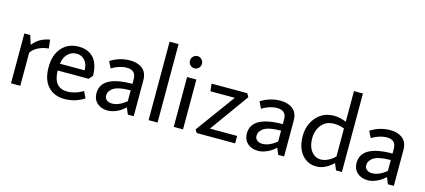

<svg xmlns="http://www.w3.org/2000/svg" viewBox="-57 -1201 3757 1697"><g transform="rotate(15 1821.5 -353.0)"><path d="M72 -456H126L151 -376H155Q210 -447 306 -462L315 -383Q268 -380 224 -359Q180 -338 157 -303V0H72Z M570 -58Q642 -58 714 -101L743 -41Q659 12 563.5 12Q468 12 412 -48.5Q356 -109 356 -223Q356 -337 414 -402.5Q472 -468 568 -468Q655 -468 705 -414Q726 -392 740.5 -350Q755 -308 755 -251L724 -216H441Q444 -58 570 -58ZM445 -279H671Q671 -335 642 -369Q613 -403 565.5 -403Q518 -403 485 -369.5Q452 -336 445 -279Z M1110 -273V-317Q1110 -398 1026 -398Q960 -398 888 -355L859 -415Q943 -468 1040 -468Q1108 -468 1151.5 -433.5Q1195 -399 1195 -327V0H1141L1116 -60Q1084 -27 1040 -7.5Q996 12 960 12Q898 12 861 -22Q824 -56 824 -111Q824 -273 1110 -273ZM979 -58Q1042 -58 1110 -114V-214Q984 -212 944 -176Q925 -159 918.5 -145.5Q912 -132 912 -110.5Q912 -89 930.5 -73.5Q949 -58 979 -58Z M1331 -718H1413V0H1331Z M1642 -563.5Q1626 -547 1603 -547Q1580 -547 1564 -563.5Q1548 -580 1548 -603Q1548 -626 1564.5 -642.5Q1581 -659 1603 -659Q1625 -659 1641.5 -642.5Q1658 -626 1658 -603Q1658 -580 1642 -563.5ZM1561 -456H1646V0H1561Z M2123 -68V0H1772L1753 -28L2016 -388H1793L1785 -456H2112L2130 -424L1874 -68Z M2486 -273V-317Q2486 -398 2402 -398Q2336 -398 2264 -355L2235 -415Q2319 -468 2416 -468Q2484 -468 2527.5 -433.5Q2571 -399 2571 -327V0H2517L2492 -60Q2460 -27 2416 -7.5Q2372 12 2336 12Q2274 12 2237 -22Q2200 -56 2200 -111Q2200 -273 2486 -273ZM2355 -58Q2418 -58 2486 -114V-214Q2360 -212 2320 -176Q2301 -159 2294.5 -145.5Q2288 -132 2288 -110.5Q2288 -89 2306.5 -73.5Q2325 -58 2355 -58Z M3018 -718H3100V0H3046L3021 -60Q2946 12 2866.5 12Q2787 12 2735 -49.5Q2683 -111 2683 -216Q2683 -321 2745 -391.5Q2807 -462 2905 -462Q2958 -462 3018 -438ZM2926 -394Q2851 -394 2810 -343Q2769 -292 2769 -219Q2769 -146 2803 -102Q2837 -58 2891 -58Q2921 -58 2955.5 -74.5Q2990 -91 3018 -120V-376Q2971 -394 2926 -394Z M3490 -273V-317Q3490 -398 3406 -398Q3340 -398 3268 -355L3239 -415Q3323 -468 3420 -468Q3488 -468 3531.5 -433.5Q3575 -399 3575 -327V0H3521L3496 -60Q3464 -27 3420 -7.5Q3376 12 3340 12Q3278 12 3241 -22Q3204 -56 3204 -111Q3204 -273 3490 -273ZM3359 -58Q3422 -58 3490 -114V-214Q3364 -212 3324 -176Q3305 -159 3298.5 -145.5Q3292 -132 3292 -110.5Q3292 -89 3310.5 -73.5Q3329 -58 3359 -58Z"/></g></svg>

Font: Average Sans
Style: Regular
Weight: 400
Designer: Eduardo Rodriguez Tunni
Foundry: Eduardo Rodriguez Tunni
Version: Version 1.002